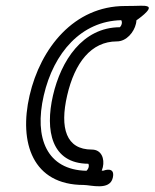

<svg xmlns="http://www.w3.org/2000/svg" viewBox="-20 -627 545 677"><path d="M407.4 -555.8C408.4 -554.6 410.8 -549.7 409.3 -543C407.7 -536.1 403.6 -531.8 402.5 -531C270.6 -530.3 195 -412.5 166.8 -290.3C138.4 -167.3 161 -50.3 291.3 -49.6C292.3 -48.5 294.1 -44.3 292.6 -37.6C291 -30.9 286.4 -26 284.8 -24.8C145.7 -28 99.4 -139.2 134.3 -290.3C169.2 -441.4 266.8 -552.6 407.4 -555.8ZM461.1 -555.4C461.1 -555.4 521.5 -596.4 500.2 -604.3C487.7 -608.9 475.8 -605.8 420.8 -605.8C240.9 -605.8 122.9 -457.3 84.3 -290.3C45.8 -123.3 95.3 25.2 275.1 25.2C299.7 25.2 367.1 46 377.7 0C387.5 -42.5 344.5 -25.2 344.5 -25.2C342.6 -25.2 341.3 -25.2 338.7 -25.2C340 -28.7 341.6 -33.4 342.6 -37.6C349.3 -66.7 338.3 -99.6 303.9 -99.6C213.2 -99.6 190.2 -175 216.8 -290.3C243.4 -405.6 301.3 -481 392 -481C426.3 -481 452.6 -513.9 459.3 -543C460.3 -547.5 460.6 -549 461.1 -555.4Z"/></svg>

Font: Hi.
Style: Regular
Weight: 400
Designer: Mew Too, Robert Jablonski
Foundry: Cannot Into Space Fonts
Version: Version 1.996